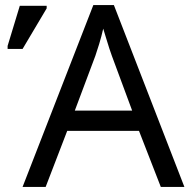

<svg xmlns="http://www.w3.org/2000/svg" viewBox="-20 -737 748 757"><path d="M614 0 528 -221H245L160 0H69L348 -717H429L707 0ZM421 -517Q418 -525 411 -546Q404 -567 397.5 -589.5Q391 -612 387 -624Q380 -593 371 -563.5Q362 -534 356 -517L275 -301H501ZM10 -544V-556L58 -714H164V-704L69 -544Z"/></svg>

Font: RS Noto Sans
Style: Regular
Weight: 400
Designer: Monotype Design Team
Foundry: Monotype Imaging Inc.
Version: Version 3.10